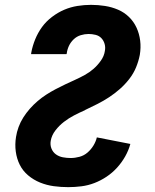

<svg xmlns="http://www.w3.org/2000/svg" viewBox="-20 -763 640 791"><path d="M261 8Q231 8 201.5 4Q172 0 145 -11Q118 -22 96 -40.5Q74 -59 61.5 -84Q49 -109 45 -138.5Q41 -168 46 -199Q49 -219 56.5 -239.5Q64 -260 76 -279Q88 -298 103 -315Q118 -332 135 -346.5Q152 -361 170.5 -373Q189 -385 209 -395.5Q229 -406 249 -415.5Q269 -425 289 -434Q309 -443 329 -454Q349 -465 365.5 -479.5Q382 -494 395.5 -513Q409 -532 412 -553Q415 -568 411 -582Q407 -596 397.5 -606Q388 -616 373.5 -619.5Q359 -623 345 -623Q329 -623 312.5 -618Q296 -613 283.5 -601Q271 -589 264 -574Q257 -559 255 -543L254 -540H108L109 -547Q114 -574 125 -601Q136 -628 153 -651.5Q170 -675 194.5 -693.5Q219 -712 245 -723Q271 -734 299 -738.5Q327 -743 355 -743Q384 -743 412.5 -738.5Q441 -734 466.5 -723Q492 -712 511.5 -693Q531 -674 542.5 -649Q554 -624 557.5 -595.5Q561 -567 556 -537Q551 -511 540.5 -485.5Q530 -460 512.5 -437.5Q495 -415 474 -396.5Q453 -378 429.5 -362.5Q406 -347 381 -334.5Q356 -322 331 -310L330 -309Q307 -299 285 -287.5Q263 -276 243.5 -261Q224 -246 208.5 -226Q193 -206 189 -183Q186 -166 192 -151Q198 -136 210.5 -127Q223 -118 239 -115Q255 -112 271 -112Q289 -112 307.5 -117Q326 -122 340.5 -134.5Q355 -147 365 -163.5Q375 -180 379 -197L517 -170Q510 -144 496 -119Q482 -94 462.5 -72.5Q443 -51 419 -35Q395 -19 369 -9Q343 1 315.5 4.5Q288 8 261 8Z"/></svg>

Font: Iosevka Aile Heavy
Style: Italic
Weight: 900
Italic angle: -9°
Designer: Belleve Invis
Foundry: Belleve Invis
Version: Version 31.1.0; ttfautohint (v1.8.4)